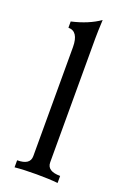

<svg xmlns="http://www.w3.org/2000/svg" viewBox="-148 -823 596 876"><g transform="rotate(20 150.0 -384.5)"><path d="M252.4 0Q210.9 -4.4 148.9 -4.4Q86.4 -4.4 43.5 0V-34.2Q106.4 -34.2 106.4 -77.1V-606.9Q106 -682.6 56.6 -682.6V-712.9Q137.7 -731.4 191.4 -769Q188.5 -710 188.5 -678.2V-77.1Q188.5 -34.2 252.4 -34.2Z"/></g></svg>

Font: Almanac
Style: Regular
Weight: 400
Designer: Eden's Almanac
Version: Version 3.501;March 28, 2021;FontCreator 13.0.0.2683 64-bit